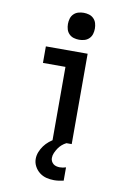

<svg xmlns="http://www.w3.org/2000/svg" viewBox="-104 -822 759 1109"><g transform="rotate(10 275.0 -268.0)"><path d="M245 0V-433H113V-530H358V0ZM293 223Q270 223 248 217.5Q226 212 208 198Q190 184 179 163.5Q168 143 168 120Q168 99 176 79Q184 59 196.5 42Q209 25 225.5 11.5Q242 -2 261 -12H327V0Q313 7 301 17.5Q289 28 280.5 41Q272 54 265.5 68.5Q259 83 259 99Q259 109 263.5 118Q268 127 275.5 133Q283 139 293 141.5Q303 144 313 144Q322 144 331 142.5Q340 141 349 138V216Q336 219 321.5 221Q307 223 293 223ZM295 -601Q279 -601 263.5 -605.5Q248 -610 236.5 -621.5Q225 -633 220.5 -648.5Q216 -664 216 -680Q216 -696 220.5 -711.5Q225 -727 236.5 -738.5Q248 -750 263.5 -754.5Q279 -759 295 -759Q311 -759 326.5 -754.5Q342 -750 353.5 -738.5Q365 -727 369.5 -711.5Q374 -696 374 -680Q374 -664 369.5 -648.5Q365 -633 353.5 -621.5Q342 -610 326.5 -605.5Q311 -601 295 -601Z"/></g></svg>

Font: Lode
Style: Bold
Weight: 700
Monospace: yes
Designer: Belleve Invis
Foundry: Belleve Invis
Version: Version 29.2.0; ttfautohint (v1.8.3)